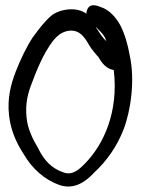

<svg xmlns="http://www.w3.org/2000/svg" viewBox="-20 -707 535 724"><path d="M354 -592H355C361 -585 368 -579 376 -565C378 -562 378 -558 381 -552C365 -566 353 -587 341 -605C345 -603 349 -598 354 -592ZM176 -650C152 -631 126 -597 105 -568V-567H104C79 -529 57 -482 39 -436C21 -389 7 -337 14 -273C20 -216 42 -168 68 -128C102 -69 149 -29 205 -9C263 10 306 -25 336 -57C381 -99 420 -152 446 -219C473 -289 490 -405 469 -499C462 -539 450 -580 434 -611C419 -639 393 -670 361 -680C350 -684 313 -702 306 -660V-655C271 -682 209 -674 176 -650ZM101 -396C117 -440 136 -483 154 -514C175 -549 195 -578 226 -588C273 -602 296 -573 316 -537C328 -517 338 -508 348 -495H349C356 -486 371 -449 409 -443C428 -284 370 -162 302 -92C279 -68 253 -44 219 -57C175 -72 146 -102 124 -148C104 -181 84 -221 80 -265C75 -317 85 -356 101 -396Z"/></svg>

Font: Stray Cat
Style: ExBdCn
Weight: 800
Version: Version 1.0